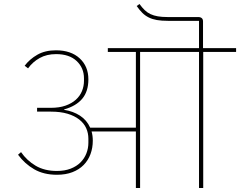

<svg xmlns="http://www.w3.org/2000/svg" viewBox="-20 -938 1198 958"><path d="M264 -66Q198 -66 150.5 -93.5Q103 -121 70 -166L85 -179Q114 -137 158 -111Q202 -85 264 -85Q303 -85 332.5 -96.5Q362 -108 381.5 -127.5Q401 -147 411 -172.5Q421 -198 421 -226V-246Q421 -274 410 -298.5Q399 -323 375.5 -341.5Q352 -360 317 -370.5Q282 -381 234 -381H165V-400H233Q276 -400 307 -411Q338 -422 358.5 -440.5Q379 -459 389 -483.5Q399 -508 399 -535V-547Q399 -599 362.5 -633.5Q326 -668 260 -668Q213 -668 178 -648.5Q143 -629 120 -597L103 -610Q128 -643 166.5 -665Q205 -687 259 -687Q334 -687 377.5 -647Q421 -607 421 -542Q421 -482 390.5 -445.5Q360 -409 300 -392V-390Q345 -383 379 -361Q413 -339 430 -301H658V-679H518V-698H973V-834H819Q786 -834 763 -838Q740 -842 722 -851Q704 -860 690 -874Q676 -888 662 -908L676 -918Q689 -900 702 -887.5Q715 -875 731 -867.5Q747 -860 767.5 -856.5Q788 -853 815 -853H968Q993 -853 993 -831V-698H1158V-679H994V0H973V-679H679V0H658V-282H437Q443 -261 443 -236Q443 -200 431.5 -169Q420 -138 397.5 -115Q375 -92 341.5 -79Q308 -66 264 -66Z"/></svg>

Font: IBM Plex Sans Devanagari Thin
Style: Regular
Weight: 100
Designer: Mike Abbink, Paul van der Laan, Pieter van Rosmalen, Erin McLaughlin
Foundry: Bold Monday
Version: Version 1.1